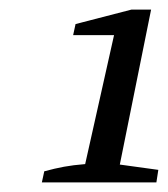

<svg xmlns="http://www.w3.org/2000/svg" viewBox="-20 -754 349 399"><path d="M67 -375 72 -398Q94 -404 113 -407.5Q132 -411 157 -413L217 -681H132L137 -704L253 -734H294L229 -412L309 -401L305 -375Z"/></svg>

Font: Piazzolla Thin Medium
Style: Italic
Weight: 500
Italic angle: -11.3°
Version: Version 2.005